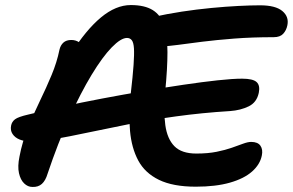

<svg xmlns="http://www.w3.org/2000/svg" viewBox="-20 -731 1157 759"><path d="M108 8Q90 8 75.5 -6Q61 -20 55 -46.5Q49 -73 57 -112Q68 -170 90 -224.5Q112 -279 137.5 -331.5Q163 -384 184 -434.5Q205 -485 215 -534Q219 -552 230.5 -562.5Q242 -573 262 -573Q280 -573 294 -563Q308 -553 324 -531L260 -518Q320 -613 379 -662Q438 -711 497 -711Q552 -711 584 -691Q616 -671 629 -630Q642 -589 642 -524.5Q642 -460 633 -369Q626 -291 633.5 -236.5Q641 -182 669.5 -153Q698 -124 756 -124Q802 -124 836.5 -131Q871 -138 896.5 -147Q922 -156 941 -163Q960 -170 973 -170Q999 -170 1009.5 -155Q1020 -140 1015 -116Q1008 -81 976.5 -53Q945 -25 889 -9Q833 7 754 7Q664 7 608.5 -20Q553 -47 526.5 -96.5Q500 -146 494 -213.5Q488 -281 497 -362Q505 -431 508 -474Q511 -517 509.5 -540Q508 -563 501 -572Q494 -581 482 -581Q458 -581 421.5 -543.5Q385 -506 342 -435Q299 -364 254 -265Q209 -166 168 -44Q160 -17 145.5 -4Q131 9 108 8ZM100 -172Q76 -172 57.5 -179.5Q39 -187 29.5 -201.5Q20 -216 24 -235Q27 -250 39.5 -259.5Q52 -269 91 -278Q152 -293 227 -309.5Q302 -326 384 -341.5Q466 -357 548.5 -371Q631 -385 705.5 -396Q780 -407 840 -413.5Q900 -420 937 -420Q980 -420 994.5 -406.5Q1009 -393 1003 -364Q995 -326 963 -310.5Q931 -295 890 -292Q778 -285 676.5 -271Q575 -257 486.5 -239.5Q398 -222 325 -206.5Q252 -191 195 -181Q138 -171 100 -172ZM620 -548Q572 -548 551 -568.5Q530 -589 535 -618Q538 -634 547.5 -645.5Q557 -657 584 -663Q639 -676 698.5 -685Q758 -694 815.5 -699.5Q873 -705 922.5 -707.5Q972 -710 1008 -710Q1069 -710 1096 -687.5Q1123 -665 1116 -631Q1112 -611 1099.5 -597.5Q1087 -584 1062 -584Q977 -584 906 -578.5Q835 -573 779 -566Q723 -559 683 -553.5Q643 -548 620 -548Z"/></svg>

Font: Shantell Sans SemiBold
Style: Italic
Weight: 600
Italic angle: -11°
Designer: Stephen Nixon, Anya Danilova, Shantell Martin
Foundry: Arrow Type
Version: Version 1.011;[c5ecc13dd]